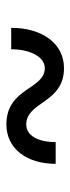

<svg xmlns="http://www.w3.org/2000/svg" viewBox="170 -547 220 600"><g transform="rotate(-90 280.0 -247.0)"><path d="M367 -157C444 -157 493 -225 493 -322H426C426 -262 402 -217 367 -217C300 -217 306 -337 191 -337C116 -337 68 -274 68 -183H136C136 -238 156 -275 191 -275C263 -275 257 -157 367 -157Z"/></g></svg>

Font: HK Grotesk
Style: Italic
Weight: 400
Italic angle: -16°
Designer: Alfredo Marco Pradil
Foundry: Hanken Design Co.
Version: Version 3.001;FEAKit 1.0